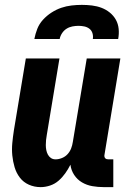

<svg xmlns="http://www.w3.org/2000/svg" viewBox="-20 -760 540 788"><path d="M147 8Q121 8 98.5 -2Q76 -12 61.5 -31Q47 -50 40 -73.5Q33 -97 30.5 -122Q28 -147 30.5 -173Q33 -199 37 -225L86 -520H224L172 -206Q170 -195 169 -185Q168 -175 168 -164.5Q168 -154 170 -144Q172 -134 176.5 -125.5Q181 -117 189 -111.5Q197 -106 208 -106Q221 -106 234.5 -111.5Q248 -117 257.5 -127.5Q267 -138 272 -151Q277 -164 279 -178L336 -520H474L409 -126Q408 -122 408.5 -118Q409 -114 411.5 -111Q414 -108 417.5 -107Q421 -106 425 -106H445V8H406Q382 8 359 4Q336 0 316.5 -11.5Q297 -23 284.5 -42Q272 -61 269 -84Q260 -66 248 -49Q236 -32 220.5 -18.5Q205 -5 185.5 1.5Q166 8 147 8ZM121 -600Q125 -621 133 -641.5Q141 -662 156.5 -679Q172 -696 191.5 -708.5Q211 -721 231.5 -728Q252 -735 273.5 -737.5Q295 -740 316 -740Q337 -740 357.5 -737.5Q378 -735 396.5 -728Q415 -721 430.5 -708.5Q446 -696 455.5 -679Q465 -662 467 -641.5Q469 -621 465 -600H361Q363 -612 359.5 -623.5Q356 -635 347 -642Q338 -649 326 -651.5Q314 -654 302 -654Q290 -654 277 -651.5Q264 -649 253 -642Q242 -635 234.5 -623.5Q227 -612 225 -600Z"/></svg>

Font: Iosevka Heavy
Style: Italic
Weight: 900
Italic angle: -9°
Monospace: yes
Designer: Belleve Invis
Foundry: Belleve Invis
Version: Version 32.5.0; ttfautohint (v1.8.4)